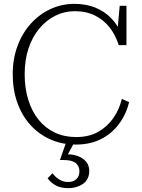

<svg xmlns="http://www.w3.org/2000/svg" viewBox="-20 -740 736 996"><path d="M367 -682Q314 -682 267 -658.5Q220 -635 184 -592Q148 -549 128 -489Q108 -429 108 -355Q108 -281 127 -221Q146 -161 181 -118Q216 -75 265 -52Q314 -29 375 -29Q441 -29 488.5 -55.5Q536 -82 567.5 -127Q599 -172 612 -227L650 -210Q634 -146 596.5 -96Q559 -46 503 -18Q447 10 373 10Q302 10 242 -16.5Q182 -43 138 -91.5Q94 -140 70 -207Q46 -274 46 -355Q46 -435 71 -502Q96 -569 140.5 -618Q185 -667 243 -693.5Q301 -720 366 -720Q427 -720 474.5 -700.5Q522 -681 556 -646.5Q590 -612 608 -566L587 -555L601 -710H636V-506H596Q580 -557 549.5 -596.5Q519 -636 473.5 -659Q428 -682 367 -682ZM367 -4 325 74 319 61Q354 59 382 69Q410 79 426.5 98.5Q443 118 443 147Q443 169 434.5 186Q426 203 411 213.5Q396 224 376.5 230Q357 236 335 236Q295 236 269.5 222Q244 208 227 185L252 159Q261 170 272 180Q283 190 298.5 197Q314 204 334 204Q360 204 376 189.5Q392 175 392 148Q392 122 373 106Q354 90 308 90H291L324 -4Z"/></svg>

Font: Roboto Serif 36pt ExtraLight
Style: Regular
Weight: 250
Designer: Greg Gazdowicz
Foundry: Commercial Type
Version: Version 1.008